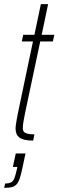

<svg xmlns="http://www.w3.org/2000/svg" viewBox="-44 -678 282 926"><path d="M116 0Q92 0 76 -3.5Q60 -7 50 -14.5Q40 -22 35.5 -33Q31 -44 31 -60Q31 -64 32.5 -75.5Q34 -87 37 -104Q40 -121 44 -140L115 -478H61L68 -510H122L153 -658H188L157 -510H218L211 -478H150L79 -143Q76 -127 73 -112.5Q70 -98 68 -84Q66 -70 66 -57Q66 -50 70.5 -43.5Q75 -37 87 -33.5Q99 -30 122 -30ZM-24 228 -19 207Q1 207 11 200.5Q21 194 26 180Q31 166 36 144L40 127H18L32 62H79L63 137Q57 165 51 183Q45 201 36 211Q27 221 13 224.5Q-1 228 -24 228Z"/></svg>

Font: Saira UltraCondensed Thin
Style: Italic
Weight: 250
Width: 1
Italic angle: -12°
Designer: Hector Gatti with collaboration of the Omnibus-Type team
Foundry: Omnibus-Type
Version: Version 1.101